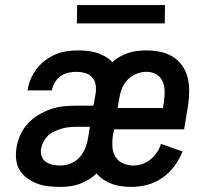

<svg xmlns="http://www.w3.org/2000/svg" viewBox="-20 -726 840 754"><path d="M497 8Q477 8 457.5 5.5Q438 3 420 -3.5Q402 -10 386.5 -20.5Q371 -31 359 -45Q345 -31 327.5 -20.5Q310 -10 292 -3.5Q274 3 255 5.5Q236 8 217 8Q194 8 170.5 5.5Q147 3 126 -5Q105 -13 87 -26Q69 -39 57.5 -57.5Q46 -76 43.5 -99.5Q41 -123 45 -147Q49 -172 60 -196.5Q71 -221 89.5 -241Q108 -261 131.5 -275Q155 -289 179.5 -297.5Q204 -306 229.5 -308.5Q255 -311 280 -311H347L356 -362Q358 -379 355 -395.5Q352 -412 341 -423.5Q330 -435 313.5 -439.5Q297 -444 280 -444Q265 -444 249 -440.5Q233 -437 219 -427.5Q205 -418 196 -403Q187 -388 184 -373V-371H88L89 -375Q92 -396 101.5 -417.5Q111 -439 125.5 -457.5Q140 -476 159 -490Q178 -504 199.5 -513Q221 -522 243.5 -525Q266 -528 287 -528Q306 -528 324.5 -526Q343 -524 360.5 -518.5Q378 -513 393.5 -504Q409 -495 421 -482Q434 -494 451 -503.5Q468 -513 485 -518.5Q502 -524 520 -526Q538 -528 555 -528Q583 -528 609.5 -522.5Q636 -517 658 -503.5Q680 -490 695 -469Q710 -448 716.5 -422.5Q723 -397 723 -369.5Q723 -342 719 -315L703 -218H428L423 -192Q420 -170 421.5 -148.5Q423 -127 433.5 -110Q444 -93 463 -84.5Q482 -76 504 -76Q522 -76 539.5 -82Q557 -88 571.5 -100Q586 -112 596.5 -128Q607 -144 612 -161L697 -131Q685 -101 665 -74Q645 -47 618 -28Q591 -9 559.5 -0.5Q528 8 497 8ZM442 -302H620L624 -328Q627 -349 626.5 -369.5Q626 -390 618 -407.5Q610 -425 593 -434.5Q576 -444 555 -444Q535 -444 515.5 -436Q496 -428 481 -412.5Q466 -397 458.5 -377.5Q451 -358 448 -338ZM217 -76Q237 -76 257.5 -84Q278 -92 292.5 -108.5Q307 -125 315 -145Q323 -165 326 -185L333 -228H280Q266 -228 251.5 -226.5Q237 -225 223 -221Q209 -217 194.5 -210.5Q180 -204 169 -193.5Q158 -183 151 -169.5Q144 -156 141 -141Q139 -126 144 -112Q149 -98 160.5 -90Q172 -82 187 -79Q202 -76 217 -76ZM282 -634 283 -706H628L627 -634Z"/></svg>

Font: Iosevka Aile Medium
Style: Italic
Weight: 500
Italic angle: -9°
Designer: Belleve Invis
Foundry: Belleve Invis
Version: Version 31.1.0; ttfautohint (v1.8.4)